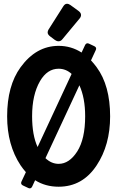

<svg xmlns="http://www.w3.org/2000/svg" viewBox="-20 -987 626 1025"><path d="M337.4 -966.8Q346.7 -966.8 355.5 -960.4L398.4 -929.2Q412.6 -918.9 412.6 -907.2Q412.6 -897.5 405.8 -889.2L312.5 -776.9Q304.2 -766.6 292.5 -766.6Q282.7 -766.6 273.4 -773.4L248 -792.5Q234.4 -802.7 234.4 -813.5Q234.4 -821.8 239.3 -829.6L318.4 -954.1Q326.7 -966.8 337.4 -966.8ZM293 -112.3Q349.6 -112.3 392.1 -178.2Q434.6 -244.6 434.6 -366.7Q434.6 -464.4 403.8 -531.7L222.7 -142.6Q254.4 -112.3 293 -112.3ZM293 9.8Q222.2 9.8 167.5 -24.9L152.3 7.8Q147.5 18.6 138.7 18.6Q135.3 18.6 129.9 16.1L103 3.4Q92.8 -1.5 92.8 -9.8Q92.8 -14.2 95.2 -19L118.2 -67.9Q103.5 -84.5 89.8 -104.5Q18.1 -212.9 18.1 -365.7Q18.1 -529.3 89.8 -627.9Q172.9 -742.2 293 -742.2Q359.9 -742.2 415.5 -706.5L433.6 -745.1Q438.5 -755.9 447.3 -755.9Q450.7 -755.9 456.1 -753.4L482.9 -740.7Q493.2 -735.8 493.2 -727.5Q493.2 -723.6 490.7 -718.3L465.8 -664.6Q481.4 -647.9 496.1 -627.9Q567.9 -530.3 567.9 -365.7Q567.9 -212.9 496.1 -104.5Q420.9 9.8 293 9.8ZM180.7 -202.1 362.3 -592.3Q332 -620.1 293 -620.1Q232.4 -620.1 193.8 -554.2Q151.4 -481.4 151.4 -366.7Q151.4 -265.1 180.7 -202.1Z"/></svg>

Font: Simply Mono
Style: Bold
Weight: 700
Designer: Wojciech Kalinowski "wmk69" (wmk69@o2.pl)
Foundry: Wojciech Kalinowski "wmk69" (wmk69@o2.pl)
Version: Version 1.0.0